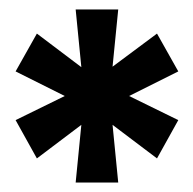

<svg xmlns="http://www.w3.org/2000/svg" viewBox="-20 -708 409 406"><path d="M140 -322 152 -444 58 -373 13 -454 117 -505 13 -557 58 -637 152 -566 140 -688H230L218 -567L312 -637L357 -557L253 -505L357 -454L312 -373L218 -444L230 -322Z"/></svg>

Font: Archivo ExtraCondensed Black
Style: Regular
Weight: 900
Width: 2
Designer: Hector Gatti
Foundry: Omnibus-Type
Version: Version 2.001; ttfautohint (v1.8.3)